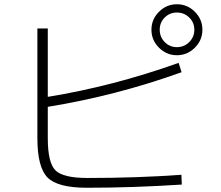

<svg xmlns="http://www.w3.org/2000/svg" viewBox="-20 -867 1040 904"><path d="M205 -733V-411Q513 -461 821 -571L835 -527Q526 -416 205 -364V-216Q205 -101 241 -65Q277 -29 392 -29Q624 -29 834 -44L836 2Q604 17 389 17Q252 17 204 -31Q156 -79 156 -217V-733ZM871 -669Q895 -693 895 -727Q895 -761 871 -784.5Q847 -808 813 -808Q779 -808 755.5 -784.5Q732 -761 732 -727Q732 -693 755.5 -669Q779 -645 813 -645Q847 -645 871 -669ZM897.5 -811.5Q933 -776 933 -727Q933 -678 897.5 -642.5Q862 -607 813 -607Q764 -607 728.5 -642.5Q693 -678 693 -727Q693 -776 728.5 -811.5Q764 -847 813 -847Q862 -847 897.5 -811.5Z"/></svg>

Font: M PLUS 1p Light
Style: Regular
Weight: 300
Version: Version 1.061